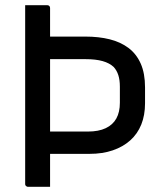

<svg xmlns="http://www.w3.org/2000/svg" viewBox="-20 -720 640 740"><path d="M77 -700H162Q167 -700 170 -697Q173 -694 173 -689V-579H309Q361 -579 403 -568.5Q445 -558 475.5 -535Q506 -512 522.5 -474.5Q539 -437 539 -383V-322Q539 -276 524.5 -240Q510 -204 482 -179Q454 -154 414.5 -140.5Q375 -127 325 -127H173V0H88Q85 0 82.5 -1.5Q80 -3 78.5 -5Q77 -7 77 -11ZM173 -492V-213H319Q360 -213 387.5 -226Q415 -239 428.5 -263.5Q442 -288 442 -324V-386Q442 -412 436 -430.5Q430 -449 418 -462Q402 -477 375.5 -484.5Q349 -492 310 -492Z"/></svg>

Font: Code D OnePiece
Style: Regular
Weight: 400
Version: Version 1.085; ttfautohint (v1.8.4.7-5d5b);Nerd Fonts 3.0.2